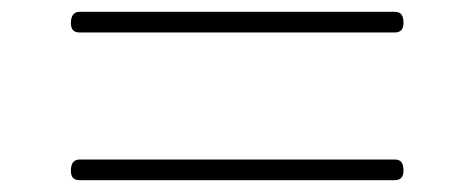

<svg xmlns="http://www.w3.org/2000/svg" viewBox="-20 -600 803 325"><path d="M115 -545Q107 -545 103.5 -549Q100 -553 100 -561Q100 -580 115 -580H648Q656 -580 659.5 -575.5Q663 -571 663 -561Q663 -545 648 -545ZM115 -295Q107 -295 103.5 -299Q100 -303 100 -311Q100 -330 115 -330H648Q656 -330 659.5 -325.5Q663 -321 663 -311Q663 -295 648 -295Z"/></svg>

Font: Playwrite BR Thin
Style: Regular
Weight: 250
Version: Version 1.003